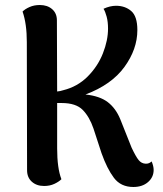

<svg xmlns="http://www.w3.org/2000/svg" viewBox="-20 -728 649 766"><path d="M593 -50Q593 -21 570.5 -1.5Q548 18 512 18Q462 18 434.5 -18.5Q407 -55 385 -117L353 -215Q337 -262 310 -289.5Q283 -317 226 -317H208V-136Q208 -57 225 -13Q215 -3 197 5.5Q179 14 156 14Q126 14 107 -3Q88 -20 88 -49L87 -560Q87 -633 70 -682Q80 -692 98 -700Q116 -708 139 -708Q169 -708 188 -691.5Q207 -675 207 -647L208 -363Q220 -364 232 -368Q289 -382 329.5 -422.5Q370 -463 390.5 -515Q411 -567 411 -614Q411 -641 405.5 -661.5Q400 -682 393 -693Q419 -705 443 -705Q479 -705 503.5 -684Q528 -663 528 -608Q528 -532 476.5 -461Q425 -390 321 -351Q378 -345 410 -320.5Q442 -296 460 -252L505 -139Q522 -103 533 -89.5Q544 -76 560 -75H564Q575 -75 585 -84Q593 -65 593 -50Z"/></svg>

Font: Arima Madurai ExtraBold
Style: Regular
Weight: 800
Designer: Joana Correia and Natanael Gama
Foundry: NDISCOVER
Version: Version 1.020